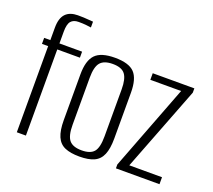

<svg xmlns="http://www.w3.org/2000/svg" viewBox="-111 -780 1032 932"><g transform="rotate(20 405.0 -314.0)"><path d="M57 0V-445H25V-476H57V-540Q57 -565 62.5 -583Q68 -601 79 -612.5Q90 -624 106 -629.5Q122 -635 141 -635Q156 -635 171.5 -634.5Q187 -634 200.5 -632.5Q214 -631 221 -631V-601Q209 -603 193.5 -604.5Q178 -606 156 -606Q130 -606 117 -591Q104 -576 104 -537V-476H221V-445H104V0Z M382 7Q336 7 307 -5.5Q278 -18 264.5 -49Q251 -80 251 -133V-370Q251 -441 280.5 -472Q310 -503 382 -503Q454 -503 483 -472.5Q512 -442 512 -370V-133Q512 -81 499 -50Q486 -19 457.5 -6Q429 7 382 7ZM382 -25Q427 -25 445.5 -47Q464 -69 464 -127V-370Q464 -424 446 -447.5Q428 -471 382 -471Q337 -471 318 -448.5Q299 -426 299 -370V-127Q299 -70 318 -47.5Q337 -25 382 -25Z M569 0V-20L738 -461H579V-495H794V-473L625 -36H794V0Z"/></g></svg>

Font: Alumni Sans Light
Style: Regular
Weight: 300
Version: Version 1.018